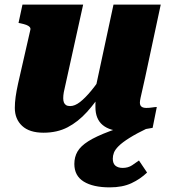

<svg xmlns="http://www.w3.org/2000/svg" viewBox="-20 -561 733 829"><path d="M263 -197Q258 -177 255.5 -163Q253 -149 253 -137Q253 -126 256 -118.5Q259 -111 265.5 -107Q272 -103 283 -103Q303 -103 325.5 -120.5Q348 -138 374 -169.5Q400 -201 427 -243L430 -177Q394 -120 355.5 -77.5Q317 -35 272 -11.5Q227 12 168 12Q107 12 75.5 -17.5Q44 -47 44 -95Q44 -118 47.5 -143Q51 -168 58 -200L111 -432Q113 -439 108 -444.5Q103 -450 93.5 -453.5Q84 -457 70 -460L60 -462L77 -541H339ZM607 -228Q600 -196 595 -174.5Q590 -153 587 -139Q584 -125 584 -118Q584 -106 591 -100.5Q598 -95 612 -95Q625 -95 637 -97Q649 -99 657 -99L639 -9Q622 -6 601.5 -2.5Q581 1 558.5 3Q536 5 512 5Q455 5 423.5 -21Q392 -47 392 -99Q392 -104 392 -110.5Q392 -117 392.5 -126.5Q393 -136 394 -147L383 -136L470 -541H674ZM605 -43 622 -10Q570 15 539 34.5Q508 54 492.5 69.5Q477 85 472 98Q467 111 467 124Q467 145 478.5 154.5Q490 164 510 164Q533 164 550.5 152.5Q568 141 580 132L615 184Q586 212 547.5 230Q509 248 454 248Q382 248 341.5 223Q301 198 301 147Q301 117 314.5 93.5Q328 70 361 49Q394 28 454 5.5Q514 -17 605 -43Z"/></svg>

Font: Roboto Serif 20pt ExtraBold
Style: Italic
Weight: 800
Italic angle: -10°
Version: Version 1.007